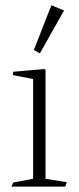

<svg xmlns="http://www.w3.org/2000/svg" viewBox="-20 -688 290 708"><path d="M127 -491.2 216.3 -649.4 169.4 -668.5 105 -503.9ZM220.7 0 226.1 -16.1 147.9 -28.8V-429.7L144 -433.6L28.8 -423.3L27.3 -411.1L102.1 -396.5V-28.8L28.8 -15.1L22.5 0Z"/></svg>

Font: Neuton ExtraLight
Style: Regular
Weight: 275
Designer: Brian M Zick
Foundry: Brian M Zick
Version: Version 1.560